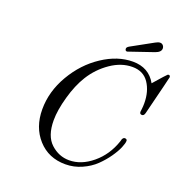

<svg xmlns="http://www.w3.org/2000/svg" viewBox="-154 -1007 1118 1167"><g transform="rotate(20 405.0 -424.0)"><path d="M148.9 -245.1Q148.9 -360.4 211.9 -468.3Q274.9 -576.2 372.6 -640.6Q470.2 -705.1 568.8 -705.1Q671.9 -705.1 719.2 -620.1Q789.1 -700.2 793 -702.1Q795.9 -704.1 799.8 -704.1Q809.6 -704.1 810.1 -691.9Q810.1 -688 748 -439.9Q743.2 -418.9 730 -418.9Q714.8 -418.9 714.8 -434.1Q714.8 -435.1 717 -452.6Q719.2 -470.2 719.2 -490.2Q719.2 -567.4 683.6 -620.6Q647.9 -673.8 577.1 -673.8Q505.4 -673.8 437.3 -627Q369.1 -580.1 325.2 -509.8Q286.1 -446.8 261.5 -358.9Q236.8 -271 236.8 -206.1Q236.8 -104 288.8 -56.4Q340.8 -8.8 407.2 -8.8Q485.4 -8.8 557.1 -68.4Q628.9 -127.9 661.1 -223.1Q662.1 -225.1 663.1 -230Q664.1 -234.9 665 -237.5Q666 -240.2 668.5 -243.7Q670.9 -247.1 673.8 -249Q679.7 -252.9 687.7 -250Q695.8 -247.1 695.8 -238.8Q695.8 -223.6 683.3 -193.8Q670.9 -164.1 645 -127Q619.1 -89.8 584.5 -56.4Q549.8 -22.9 499.5 -0.5Q449.2 22 394 22Q285.2 22 217 -53.5Q148.9 -128.9 148.9 -245.1ZM500 -765.1Q500 -773.9 514.4 -782.5Q528.8 -791 654.8 -859.9Q671.9 -869.6 683.8 -869.9Q695.8 -870.1 703.4 -861.6Q710.9 -853 710.9 -841.8Q710.9 -817.9 674.8 -805.2Q515.6 -750 513.2 -750Q500 -750 500 -765.1Z"/></g></svg>

Font: CMU Classical Serif
Style: Italic
Weight: 500
Italic angle: -14.04°
Version: Version 0.7.0